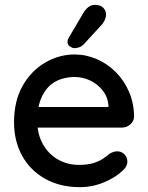

<svg xmlns="http://www.w3.org/2000/svg" viewBox="-20 -763 612 793"><path d="M310 10Q228 10 166.5 -24.5Q105 -59 71.5 -119.5Q38 -180 38 -258Q38 -346 73.5 -408.5Q109 -471 166.5 -504.5Q224 -538 288 -538Q336 -538 380.5 -518.5Q425 -499 459 -464.5Q493 -430 513 -383.5Q533 -337 534 -282Q533 -262 518 -249Q503 -236 483 -236H95L71 -321H447L428 -303V-328Q425 -363 404 -389.5Q383 -416 352.5 -430.5Q322 -445 288 -445Q258 -445 230 -435.5Q202 -426 181 -405Q160 -384 147 -349.5Q134 -315 134 -264Q134 -209 157 -168Q180 -127 219 -104.5Q258 -82 306 -82Q342 -82 366 -89.5Q390 -97 406 -108Q422 -119 434 -129Q450 -138 464 -138Q482 -138 494 -125.5Q506 -113 506 -96Q506 -74 484 -56Q457 -30 409.5 -10Q362 10 310 10ZM286 -564Q279 -564 268.5 -571.5Q258 -579 259 -592Q259 -600 265 -609L324 -709Q331 -722 343.5 -732.5Q356 -743 372 -743Q395 -743 407 -730.5Q419 -718 418 -699Q417 -690 413 -681Q409 -672 402 -663L326 -580Q317 -571 306.5 -567.5Q296 -564 286 -564Z"/></svg>

Font: Quicksand SemiBold
Style: Regular
Weight: 600
Designer: Andrew Paglinawan
Foundry: Andrew Paglinawan
Version: Version 3.004